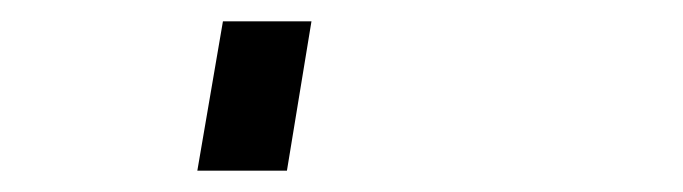

<svg xmlns="http://www.w3.org/2000/svg" viewBox="-20 60 640 180"><path d="M165 220 189 80H272L249 220Z"/></svg>

Font: Iosevka Curly Extended
Style: Italic
Weight: 400
Width: 7
Italic angle: -9°
Monospace: yes
Designer: Belleve Invis
Foundry: Belleve Invis
Version: Version 11.1.0; ttfautohint (v1.8.3)